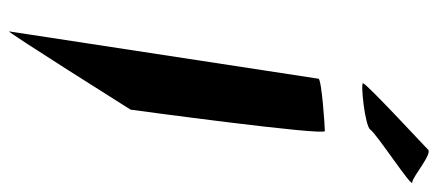

<svg xmlns="http://www.w3.org/2000/svg" viewBox="-290 -686 962 422"><g transform="rotate(90 191.0 -475.0)"><path d="M163 -792C161 -786 257 -796 265 -808C273 -821 394 -900 381 -900C369 -900 316 -947 308 -934C298 -924 164 -800 163 -792ZM49 -14C48 -6 221 -281 221 -281C222 -288 279 -708 268 -708C258 -708 154 -701 153 -694Z"/></g></svg>

Font: Ampere
Style: SuExtIta
Weight: 400
Version: Version 1